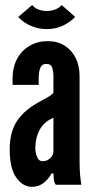

<svg xmlns="http://www.w3.org/2000/svg" viewBox="-20 -714 360 742"><path d="M103.5 8Q68.5 8 43 -27.5Q17.5 -63 17.5 -136Q17.5 -206.5 47.8 -249.5Q78 -292.5 138.5 -324Q157.5 -334 170.5 -342Q183.5 -350 186.5 -357V-417Q186.5 -437.5 181.8 -452.2Q177 -467 158.5 -467Q141.5 -467 135.5 -451.2Q129.5 -435.5 129.5 -412V-386H28.5V-409Q28.5 -454 46.2 -486.8Q64 -519.5 94.8 -537.2Q125.5 -555 164.5 -555Q202 -555 229.5 -537.8Q257 -520.5 272.2 -490.2Q287.5 -460 287.5 -421V-95Q287.5 -58.5 289.5 -38.2Q291.5 -18 294.5 0H195.5Q189 -8 187.8 -23.5Q186.5 -39 186.5 -44H179.5Q167 -21 147.8 -6.5Q128.5 8 103.5 8ZM144.5 -91Q162 -91 174.2 -103Q186.5 -115 186.5 -129V-259Q150 -243.5 133.2 -212.2Q116.5 -181 116.5 -142Q116.5 -125 123 -108Q129.5 -91 144.5 -91ZM160.5 -601.5Q128.5 -601.5 99 -614.2Q69.5 -627 50.5 -648.5L104.5 -694.5Q113.5 -683 128.8 -677.2Q144 -671.5 160.5 -671.5Q179 -671.5 194.8 -678Q210.5 -684.5 218.5 -694.5L270.5 -648.5Q247.5 -625.5 220.2 -613.5Q193 -601.5 160.5 -601.5Z"/></svg>

Font: League Gothic
Style: Regular
Weight: 400
Designer: The League of Moveable Type
Version: Version 2.001